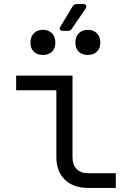

<svg xmlns="http://www.w3.org/2000/svg" viewBox="-20 -920 640 940"><path d="M411 0Q339 0 297.5 -40.5Q256 -81 256 -150V-478H59V-550H335V-150Q335 -113 355 -92.5Q375 -72 411 -72H547V0ZM288 -769Q277 -769 273.5 -775Q270 -781 276 -790L335 -888Q341 -900 356 -900H387Q398 -900 401.5 -893.5Q405 -887 399 -878L333 -781Q326 -769 312 -769ZM410 -651Q382 -651 365.5 -667Q349 -683 349 -711Q349 -740 365.5 -757Q382 -774 410 -774Q438 -774 454.5 -757Q471 -740 471 -711Q471 -683 454.5 -667Q438 -651 410 -651ZM190 -651Q162 -651 145.5 -667Q129 -683 129 -711Q129 -740 145.5 -757Q162 -774 190 -774Q218 -774 234.5 -757Q251 -740 251 -711Q251 -683 234.5 -667Q218 -651 190 -651Z"/></svg>

Font: Pitagon Sans Mono Light
Style: Regular
Weight: 300
Monospace: yes
Designer: Travis Tran
Foundry: Pitagon
Version: Version 1.001; ttfautohint (v1.8.4.7-5d5b);gftools[0.9.26]